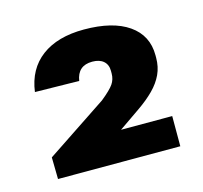

<svg xmlns="http://www.w3.org/2000/svg" viewBox="-64 -857 525 497"><g transform="rotate(-15 198.5 -608.5)"><path d="M33.4 -488.2 196.9 -597.1Q222.4 -617.7 230.8 -630Q239.2 -642.3 239.2 -658.1V-665.1Q239.2 -681.8 228.4 -691.2Q217.6 -700.5 198.4 -700.5Q178.7 -700.5 167.4 -690.6Q156.1 -680.7 153.1 -661L34.9 -662.9Q42.9 -722.7 85.4 -754.6Q128 -786.5 199 -786.5Q276 -786.5 318.5 -757Q361 -727.5 361 -674.3V-667.4Q361 -643.2 351.7 -623.2Q342.4 -603.2 324.7 -585.4Q307.1 -567.7 282.5 -550.7L135.2 -448.8L145.5 -510.9H362.1V-430H34.4Z"/></g></svg>

Font: Pathway Extreme 8pt Thin
Style: Regular
Weight: 100
Version: Version 1.001;gftools[0.9.26]